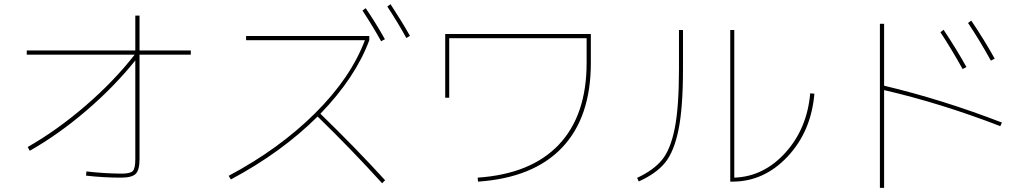

<svg xmlns="http://www.w3.org/2000/svg" viewBox="-20 -866 5040 936"><path d="M910.2 -620.1V-599.6H660.2V-89.8Q660.2 -37.1 641.6 -18.6Q623 0 570.3 0Q484.4 0 399.4 -9.8L401.4 -30.3Q484.4 -20.5 570.3 -19.5Q615.2 -19.5 627.4 -32.2Q639.6 -44.9 639.6 -89.8V-571.3Q537.1 -443.4 400.9 -326.7Q264.6 -210 125 -130.9L115.2 -149.4Q258.8 -231.4 397 -350.6Q535.2 -469.7 636.7 -599.6H110.4V-620.1H639.6V-790H660.2V-620.1Z M1179.7 -669.9V-690.4H1780.3V-669.9Q1712.9 -488.3 1542 -311.5Q1717.8 -140.6 1857.4 12.7L1842.8 27.3Q1692.4 -138.7 1528.3 -297.9Q1352.5 -123 1105.5 8.8L1094.7 -8.8Q1341.8 -140.6 1516.1 -314Q1690.4 -487.3 1758.8 -669.9ZM1747.1 -814.5 1762.7 -826.2Q1811.5 -754.9 1856.4 -674.8L1837.9 -665Q1797.9 -737.3 1747.1 -814.5ZM1868.2 -834 1883.8 -845.7Q1937.5 -763.7 1978.5 -691.4L1960.9 -680.7Q1920.9 -753.9 1868.2 -834Z M2169.9 -679.7V-389.6H2150.4V-700.2H2860.4V-559.6Q2860.4 -293.9 2720.2 -146.5Q2580.1 1 2310.5 19.5L2308.6 0Q2568.4 -17.6 2704.1 -160.6Q2839.8 -303.7 2839.8 -559.6V-679.7Z M3290 -719.7H3309.6V-530.3Q3309.6 -339.8 3287.6 -232.9Q3265.6 -126 3222.2 -72.8Q3178.7 -19.5 3093.8 18.6L3085.9 1Q3166 -36.1 3207.5 -86.9Q3249 -137.7 3269.5 -241.2Q3290 -344.7 3290 -530.3ZM3559.6 0Q3703.1 -4.9 3809.1 -122.1Q3915 -239.3 3929.7 -411.1L3950.2 -409.2Q3934.6 -225.6 3819.8 -103Q3705.1 19.5 3549.8 19.5H3540V-719.7H3559.6Z M4564.5 -709 4580.1 -720.7Q4644.5 -624 4691.4 -539.1L4672.9 -529.3Q4617.2 -628.9 4564.5 -709ZM4699.2 -753.9 4714.8 -765.6Q4778.3 -671.9 4829.1 -580.1L4810.5 -570.3Q4752 -675.8 4699.2 -753.9ZM4864.3 -268.6 4856.4 -251Q4568.4 -362.3 4290 -426.8V49.8H4269.5V-750H4290V-448.2Q4573.2 -380.9 4864.3 -268.6Z"/></svg>

Font: Mgen+ 1m thin
Style: Regular
Weight: 100
Designer: [Source Han Sans]
Ryoko NISHIZUKA  (kana & ideographs); Paul D. Hunt (Latin, Greek & Cyrillic); Wenlong ZHANG  (bopomofo
Version: Version 1.059.20150602